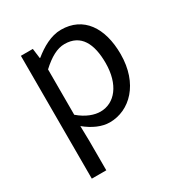

<svg xmlns="http://www.w3.org/2000/svg" viewBox="-182 -687 985 1045"><g transform="rotate(-30 310.0 -164.0)"><path d="M92 229H183V45L181 -50C230 -10 282 13 331 13C456 13 567 -94 567 -280C567 -447 491 -557 351 -557C288 -557 227 -521 178 -481H175L167 -543H92ZM316 -63C280 -63 232 -78 183 -120V-405C236 -454 283 -480 329 -480C432 -480 472 -399 472 -279C472 -144 406 -63 316 -63Z"/></g></svg>

Font: Source Han Sans CN Regular
Style: Regular
Weight: 400
Designer: Ryoko NISHIZUKA (kana & ideographs); Paul D. Hunt (Latin, Greek & Cyrillic); Wenlong ZHANG (bopomofo); Sandoll Communica
Foundry: Adobe Systems Incorporated
Version: Version 1.004;PS 1.004;hotconv 1.0.82;makeotf.lib2.5.63406